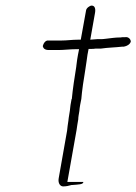

<svg xmlns="http://www.w3.org/2000/svg" viewBox="-20 -624 488 687"><path d="M133 -459C135 -451 140 -445 155 -445H189C209 -445 230 -448 253 -448H263L259 -428C257 -419 255 -403 253 -387V-386C247 -350 240 -303 237 -270L236 -269C233 -254 231 -241 230 -228L226 -203L225 -195V-194C223 -180 221 -168 220 -156L190 14C187 31 195 43 206 43C216 43 226 41 236 38H238C263 36 275 36 278 29V27H221L254 -159C255 -170 258 -183 260 -197C260 -205 262 -215 264 -227C265 -241 268 -255 271 -270C272 -282 274 -301 277 -322C280 -338 282 -356 285 -373C289 -395 291 -417 293 -428L297 -449H307C312 -449 316 -449 321 -450H340C367 -454 391 -454 417 -457H423C434 -459 445 -465 448 -475C448 -484 439 -493 428 -491H426C420 -491 415 -491 411 -490H409C392 -490 375 -487 356 -485H355C355 -485 350 -484 345 -484H329L303 -482L320 -578C323 -595 318 -604 308 -604C301 -604 289 -595 288 -587L269 -482H259C238 -482 220 -479 199 -479H149C143 -478 136 -471 133 -459ZM284 -367Z"/></svg>

Font: Scribbler
Style: HLIta
Weight: 100
Designer: Mew Too
Foundry: Cannot Into Space Fonts
Version: Version 1.001